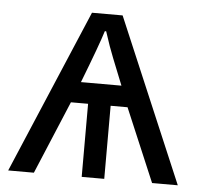

<svg xmlns="http://www.w3.org/2000/svg" viewBox="-44 -580 652 625"><g transform="rotate(5 282.0 -267.5)"><path d="M332 -535.2 559.1 0H475.1L374 -238.8H318.8V0H245.1V-238.8H189L88.9 0H4.9L231.9 -535.2ZM215.8 -307.1H348.1Q327.1 -359.9 313.5 -393.6Q299.8 -427.2 283.2 -479H278.8Q265.1 -434.1 215.8 -307.1Z"/></g></svg>

Font: Open Sans ACDW
Style: acdw
Weight: 400
Foundry: Ascender Corporation
Version: Version 1.10